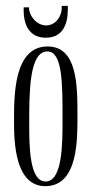

<svg xmlns="http://www.w3.org/2000/svg" viewBox="-20 -723 314 657"><path d="M245 -334C245 -432 244 -564 143 -564C26 -564 28 -393 28 -306C28 -235 32 -86 135 -86C250 -86 245 -253 245 -334ZM142 -547C194 -547 194 -439 194 -315C194 -231 194 -102 136 -102C80 -102 80 -225 80 -302C80 -407 80 -547 142 -547ZM191 -703C194 -669 171 -636 138 -636C107 -636 80 -666 79 -698H61C61 -695 61 -691 61 -688C61 -634 83 -594 137 -594C192 -594 212 -636 212 -690C212 -694 212 -699 212 -703Z"/></svg>

Font: Bigelow Rules
Style: Regular
Weight: 400
Designer: Astigmatic (AOETI)
Foundry: Astigmatic (AOETI)
Version: Version 1.000